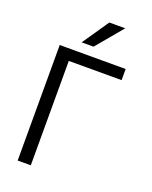

<svg xmlns="http://www.w3.org/2000/svg" viewBox="-172 -1049 902 1141"><g transform="rotate(20 278.5 -478.5)"><path d="M85 0V-730.5H502V-660.2H168V0ZM202.1 -790 316.4 -957H417L277.3 -790Z"/></g></svg>

Font: GenEi M Gothic v2 Regular
Style: Regular
Weight: 400
Version: Version 2.0